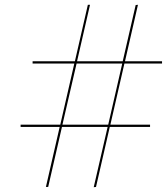

<svg xmlns="http://www.w3.org/2000/svg" viewBox="-20 -775 696 801"><path d="M66 -255V-245.5H229L171.5 5H181L238.5 -245.5H429L371 6L380.5 5L438 -245.5H606V-255H440.5L499 -510H656V-519.5H501.5L555.5 -755L546 -754L492 -519.5H301.5L355.5 -755H346.5L292.5 -519.5H116V-510H290L231.5 -255ZM240.5 -255 299.5 -510H490L431.5 -255Z"/></svg>

Font: Bodoni* 24pt
Style: Italic
Weight: 400
Italic angle: -13°
Version: Version 2.3